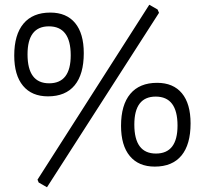

<svg xmlns="http://www.w3.org/2000/svg" viewBox="-20 -698 864 809"><path d="M650 -644 644 -658 609 -678 138 59 143 71 178 91ZM296.5 -601C272.2 -630.3 237.3 -645 192 -645C142.7 -645 105 -629.5 79 -598.5C53 -567.5 40 -522.7 40 -464C40 -408.7 52.3 -366.2 77 -336.5C101.7 -306.8 136.7 -292 182 -292C231.3 -292 268.8 -307.5 294.5 -338.5C320.2 -369.5 333 -414.7 333 -474C333 -529.3 320.8 -571.7 296.5 -601ZM96 -469C96 -547.7 126 -587 186 -587C247.3 -587 278 -546.3 278 -465C278 -386.3 247.7 -347 187 -347C126.3 -347 96 -387.7 96 -469ZM746.5 -305C722.2 -334.3 687.3 -349 642 -349C592.7 -349 555 -333.5 529 -302.5C503 -271.5 490 -226.7 490 -168C490 -112.7 502.3 -70.2 527 -40.5C551.7 -10.8 586.7 4 632 4C681.3 4 718.8 -11.5 744.5 -42.5C770.2 -73.5 783 -118.7 783 -178C783 -233.3 770.8 -275.7 746.5 -305ZM546 -173C546 -251.7 576 -291 636 -291C697.3 -291 728 -250.3 728 -169C728 -90.3 697.7 -51 637 -51C576.3 -51 546 -91.7 546 -173Z"/></svg>

Font: Alegreya Sans SC
Style: Regular
Weight: 400
Designer: Juan Pablo del Peral
Foundry: Huerta Tipografica
Version: Version 1.000;PS 001.000;hotconv 1.0.70;makeotf.lib2.5.58329